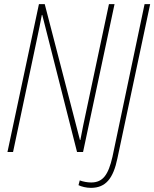

<svg xmlns="http://www.w3.org/2000/svg" viewBox="-20 -734 745 927"><path d="M16 0H43L156 -534C168 -589 175 -626 182 -662H184L352 0H381L533 -714H506L395 -191C387 -156 377 -105 368 -58H366L196 -714H168ZM419 173C491 173 527 127 547 30L705 -714H678L523 23C503 110 477 147 420 147C402 147 381 143 365 137L359 160C373 167 396 173 419 173Z"/></svg>

Font: Noto Sans Condensed Thin
Style: Italic
Weight: 100
Width: 3
Italic angle: -12°
Designer: Monotype Design Team
Foundry: Monotype Imaging Inc.
Version: Version 2.013